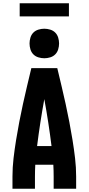

<svg xmlns="http://www.w3.org/2000/svg" viewBox="-20 -1150 540 1170"><path d="M56 0V-74Q56 -130 62.5 -185.5Q69 -241 78 -296.5Q87 -352 97.5 -407Q108 -462 120 -516.5Q132 -571 145 -626Q158 -681 171 -735H329Q342 -681 355 -626Q368 -571 380 -516.5Q392 -462 402.5 -407Q413 -352 422 -296.5Q431 -241 437.5 -185.5Q444 -130 444 -74V0H307V-74Q307 -92 306.5 -110Q306 -128 305 -146H195Q194 -128 193.5 -110Q193 -92 193 -74V0ZM206 -260H294Q285 -332 274 -403.5Q263 -475 250 -546Q237 -475 226 -403.5Q215 -332 206 -260ZM250 -795Q232 -795 214 -800.5Q196 -806 183.5 -818.5Q171 -831 165.5 -849Q160 -867 160 -885Q160 -903 165.5 -921Q171 -939 183.5 -951.5Q196 -964 214 -969.5Q232 -975 250 -975Q268 -975 286 -969.5Q304 -964 316.5 -951.5Q329 -939 334.5 -921Q340 -903 340 -885Q340 -867 334.5 -849Q329 -831 316.5 -818.5Q304 -806 286 -800.5Q268 -795 250 -795ZM100 -1050V-1130H400V-1050Z"/></svg>

Font: Iosevka Curly Heavy
Style: Regular
Weight: 900
Monospace: yes
Designer: Belleve Invis
Foundry: Belleve Invis
Version: Version 22.1.2; ttfautohint (v1.8.4)